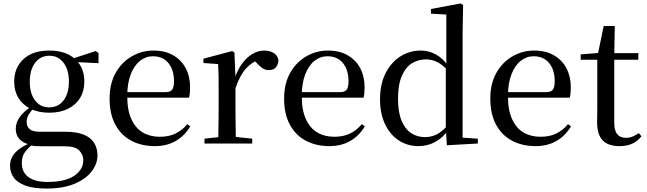

<svg xmlns="http://www.w3.org/2000/svg" viewBox="-20 -829 3735 1109"><path d="M250 260Q172 260 125.5 242.5Q79 225 58.5 195.5Q38 166 38 128Q38 83 71.5 49Q105 15 171 -10L176 -2Q140 27 123 51.5Q106 76 106 112Q106 166 144.5 194Q183 222 253 222Q356 222 408.5 186.5Q461 151 461 96Q461 65 438 40.5Q415 16 354 16H234Q206 16 186.5 15Q167 14 150 8V6Q71 -15 71 -85Q71 -118 91 -148.5Q111 -179 159 -214V-223L181 -212Q157 -186 145.5 -167Q134 -148 134 -124Q134 -98 151.5 -83Q169 -68 210 -68H357Q422 -68 463 -51.5Q504 -35 523.5 -4Q543 27 543 69Q543 117 509.5 161Q476 205 410.5 232.5Q345 260 250 260ZM265 -178Q201 -178 155.5 -201Q110 -224 86 -264Q62 -304 62 -357Q62 -438 115.5 -487.5Q169 -537 265 -537Q315 -537 353.5 -523.5Q392 -510 417 -484L420 -481Q467 -436 467 -357Q467 -304 443 -264Q419 -224 373.5 -201Q328 -178 265 -178ZM264 -209Q317 -209 347.5 -249.5Q378 -290 378 -358Q378 -426 347 -466.5Q316 -507 266 -507Q213 -507 182.5 -466Q152 -425 152 -357Q152 -290 182 -249.5Q212 -209 264 -209ZM386 -472V-488H392L532 -534L549 -523V-464Z M874 15Q798 15 739 -16Q680 -47 646.5 -108.5Q613 -170 613 -260Q613 -346 648 -408Q683 -470 741 -503.5Q799 -537 866 -537Q934 -537 981.5 -509Q1029 -481 1053.5 -433.5Q1078 -386 1078 -325Q1078 -289 1072 -265H657V-297H937Q965 -297 975 -312Q985 -327 985 -360Q985 -425 953 -464.5Q921 -504 863 -504Q822 -504 788.5 -477.5Q755 -451 735 -399.5Q715 -348 715 -273Q715 -192 739.5 -139.5Q764 -87 806 -63Q848 -39 903 -39Q956 -39 994.5 -58Q1033 -77 1062 -112L1079 -99Q1047 -45 995.5 -15Q944 15 874 15Z M1161 0V-28L1270 -40H1325L1437 -28V0ZM1240 0Q1241 -25 1241.5 -66Q1242 -107 1242.5 -152Q1243 -197 1243 -230V-295Q1243 -347 1242.5 -385Q1242 -423 1240 -459L1155 -465V-490L1321 -534L1334 -526L1340 -385V-384V-230Q1340 -197 1340.5 -152Q1341 -107 1341.5 -66Q1342 -25 1343 0ZM1340 -319 1315 -374H1335Q1351 -424 1377.5 -460.5Q1404 -497 1437.5 -517Q1471 -537 1506 -537Q1536 -537 1558.5 -524.5Q1581 -512 1588 -485Q1588 -458 1574.5 -441Q1561 -424 1532 -424Q1512 -424 1496 -435Q1480 -446 1462 -466L1439 -489L1482 -487Q1433 -470 1398.5 -430.5Q1364 -391 1340 -319Z M1882 15Q1806 15 1747 -16Q1688 -47 1654.5 -108.5Q1621 -170 1621 -260Q1621 -346 1656 -408Q1691 -470 1749 -503.5Q1807 -537 1874 -537Q1942 -537 1989.5 -509Q2037 -481 2061.5 -433.5Q2086 -386 2086 -325Q2086 -289 2080 -265H1665V-297H1945Q1973 -297 1983 -312Q1993 -327 1993 -360Q1993 -425 1961 -464.5Q1929 -504 1871 -504Q1830 -504 1796.5 -477.5Q1763 -451 1743 -399.5Q1723 -348 1723 -273Q1723 -192 1747.5 -139.5Q1772 -87 1814 -63Q1856 -39 1911 -39Q1964 -39 2002.5 -58Q2041 -77 2070 -112L2087 -99Q2055 -45 2003.5 -15Q1952 15 1882 15Z M2397 15Q2333 15 2282.5 -18.5Q2232 -52 2203.5 -113Q2175 -174 2175 -255Q2175 -342 2206.5 -405Q2238 -468 2291.5 -502.5Q2345 -537 2411 -537Q2456 -537 2497 -515Q2538 -493 2574 -442H2584L2570 -419Q2536 -455 2505.5 -470.5Q2475 -486 2440 -486Q2396 -486 2359.5 -463.5Q2323 -441 2301 -390.5Q2279 -340 2279 -258Q2279 -181 2299.5 -132Q2320 -83 2355 -60Q2390 -37 2434 -37Q2472 -37 2504 -53.5Q2536 -70 2568 -108L2582 -82H2573Q2539 -34 2494.5 -9.5Q2450 15 2397 15ZM2561 10 2555 -87V-89V-438L2558 -448V-745L2469 -750V-777L2640 -809L2655 -800L2652 -647V-34L2740 -28V0Z M3073 15Q2997 15 2938 -16Q2879 -47 2845.5 -108.5Q2812 -170 2812 -260Q2812 -346 2847 -408Q2882 -470 2940 -503.5Q2998 -537 3065 -537Q3133 -537 3180.5 -509Q3228 -481 3252.5 -433.5Q3277 -386 3277 -325Q3277 -289 3271 -265H2856V-297H3136Q3164 -297 3174 -312Q3184 -327 3184 -360Q3184 -425 3152 -464.5Q3120 -504 3062 -504Q3021 -504 2987.5 -477.5Q2954 -451 2934 -399.5Q2914 -348 2914 -273Q2914 -192 2938.5 -139.5Q2963 -87 3005 -63Q3047 -39 3102 -39Q3155 -39 3193.5 -58Q3232 -77 3261 -112L3278 -99Q3246 -45 3194.5 -15Q3143 15 3073 15Z M3479 -484V-522H3667V-484ZM3558 15Q3493 15 3461 -18.5Q3429 -52 3429 -122Q3429 -147 3429.5 -167Q3430 -187 3430 -215V-484H3334V-515L3451 -524L3432 -510L3467 -679H3531L3528 -506V-495V-119Q3528 -74 3545.5 -53.5Q3563 -33 3595 -33Q3617 -33 3633.5 -40Q3650 -47 3670 -60L3685 -42Q3664 -14 3633 0.5Q3602 15 3558 15Z"/></svg>

Font: Noto Serif TC ExtraLight Medium
Style: Regular
Weight: 500
Version: Version 2.002-H1;hotconv 1.1.0;makeotfexe 2.6.0